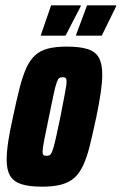

<svg xmlns="http://www.w3.org/2000/svg" viewBox="-20 -693 456 721"><path d="M138 8Q89 8 60 -1.5Q31 -11 18 -33Q5 -55 5 -93Q5 -122 11 -162Q17 -202 29 -255Q42 -317 53.5 -362Q65 -407 78.5 -437Q92 -467 111.5 -485Q131 -503 160 -510.5Q189 -518 231 -518Q280 -518 309.5 -508.5Q339 -499 351.5 -476Q364 -453 364 -413Q364 -385 358.5 -346.5Q353 -308 342 -255Q329 -194 318 -149Q307 -104 293 -73.5Q279 -43 259.5 -25.5Q240 -8 210.5 0Q181 8 138 8ZM154 -108Q160 -108 164.5 -109.5Q169 -111 173 -118Q177 -125 181.5 -141Q186 -157 192 -184.5Q198 -212 207 -255Q218 -313 224 -343.5Q230 -374 230 -387Q230 -395 228 -398Q226 -401 223 -402Q220 -403 215 -403Q207 -403 202.5 -400Q198 -397 193 -383.5Q188 -370 181.5 -339.5Q175 -309 164 -255Q152 -197 146 -167Q140 -137 140 -124Q140 -116 141.5 -113Q143 -110 146.5 -109Q150 -108 154 -108ZM266 -559V-563L307 -673H416V-669L362 -559ZM133 -559 134 -563 172 -673H283V-669L226 -559Z"/></svg>

Font: Saira ExtraCondensed Black
Style: Italic
Weight: 900
Width: 2
Italic angle: -12°
Designer: Hector Gatti with collaboration of the Omnibus-Type team
Foundry: Omnibus-Type
Version: Version 1.101